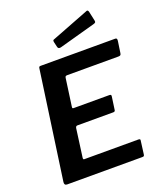

<svg xmlns="http://www.w3.org/2000/svg" viewBox="-171 -1073 999 1182"><g transform="rotate(-20 329.0 -482.0)"><path d="M145 -729Q146 -737 148.5 -739.5Q151 -742 158 -742H647Q660 -742 657 -723L646 -648Q645 -639 641 -635.5Q637 -632 627 -632H292Q285 -632 281.5 -629.5Q278 -627 277 -619L252 -439Q251 -432 253 -430Q255 -428 260 -428H494Q502 -428 504 -424.5Q506 -421 505 -415L493 -330Q492 -320 480 -320H245Q234 -320 232 -306L207 -121Q206 -110 213 -110H568Q576 -110 578.5 -107Q581 -104 579 -96L568 -12Q567 -5 564.5 -2.5Q562 0 553 0H62Q42 0 45 -22L145 -729ZM552 -952 565 -892Q567 -884 565 -879.5Q563 -875 552 -872L313 -806Q303 -804 298 -808Q293 -812 292 -820L285 -850Q282 -864 289 -866L537 -962Q542 -965 546 -962.5Q550 -960 552 -952Z"/></g></svg>

Font: Libre Franklin Thin SemiBold
Style: Italic
Weight: 600
Italic angle: -8°
Version: Version 3.000